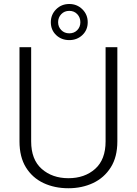

<svg xmlns="http://www.w3.org/2000/svg" viewBox="-20 -952 698 981"><path d="M519.5 -710.9H579.6V-229.5Q579.6 -149.9 545.9 -96.7Q512.2 -43.5 455.6 -16.8Q398.9 9.8 329.6 9.8Q258.8 9.8 202.1 -16.8Q145.5 -43.5 112.5 -96.7Q79.6 -149.9 79.6 -229.5V-710.9H139.2V-229.5Q139.2 -136.7 193.1 -89.1Q247.1 -41.5 329.6 -41.5Q412.6 -41.5 466.1 -89.1Q519.5 -136.7 519.5 -229.5ZM239.7 -838.4Q239.7 -877.4 266.8 -904.5Q293.9 -931.6 334 -931.6Q373.5 -931.6 400.9 -904.5Q428.2 -877.4 428.2 -838.4Q428.2 -798.8 400.9 -772.9Q373.5 -747.1 334 -747.1Q293.9 -747.1 266.8 -772.9Q239.7 -798.8 239.7 -838.4ZM276.9 -838.4Q276.9 -814.9 293 -798.3Q309.1 -781.7 334 -781.7Q358.9 -781.7 374.8 -798.1Q390.6 -814.5 390.6 -838.4Q390.6 -862.8 374.8 -879.6Q358.9 -896.5 334 -896.5Q309.1 -896.5 293 -879.6Q276.9 -862.8 276.9 -838.4Z"/></svg>

Font: Vazirmatn RD UI ExtraLight
Style: Regular
Weight: 200
Designer: Saber Rastikerdar
Foundry: Saber Rastikerdar
Version: Version 33.003